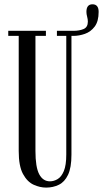

<svg xmlns="http://www.w3.org/2000/svg" viewBox="-20 -840 468 872"><path d="M189.5 12Q161.5 12 132.8 -1Q104 -14 84.5 -49.8Q65 -85.5 65 -154V-677H17.5V-700H188.5V-677H141V-154.5Q141 -81 158 -48.8Q175 -16.5 207 -16.5Q225 -16.5 242 -26.8Q259 -37 270 -63.2Q281 -89.5 281 -138.5V-677H238.5V-700H313.5Q340.5 -700 359.8 -708.2Q379 -716.5 379 -742Q379 -752 375.8 -764Q372.5 -776 372.5 -786Q372.5 -820.5 400 -820.5Q428 -820.5 428 -786Q428 -743 410 -719.2Q392 -695.5 365.5 -686.2Q339 -677 313.5 -677H304.5V-137.5Q304.5 -78.5 289 -46Q273.5 -13.5 247.2 -0.8Q221 12 189.5 12Z"/></svg>

Font: Imbue 50pt
Style: Regular
Weight: 400
Designer: Tyler Finck
Foundry: Etcetera Type Company
Version: Version 1.102; ttfautohint (v1.8.3)